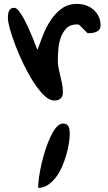

<svg xmlns="http://www.w3.org/2000/svg" viewBox="-20 -501 539 961"><path d="M19.5 -410.2Q19.5 -418.9 20.5 -428.2Q21.5 -437.5 24.4 -444.8Q27.3 -452.1 33.7 -457Q40 -461.9 51.8 -461.9Q61.5 -461.9 73.7 -446.8Q85.9 -431.6 98.6 -408.7Q111.3 -385.7 123.5 -358.4Q135.7 -331.1 145 -308.1Q154.3 -285.2 160.2 -268.6Q166 -252 167 -251Q179.7 -285.2 195.3 -325.2Q210.9 -365.2 233.9 -399.9Q256.8 -434.6 288.6 -458Q320.3 -481.4 366.2 -481.4Q389.6 -481.4 410.6 -474.1Q431.6 -466.8 447.8 -452.6Q463.9 -438.5 473.6 -418.9Q483.4 -399.4 483.4 -374Q483.4 -352.5 466.3 -343.8Q449.2 -335 427.7 -335H418L376 -377Q374 -377 373 -377.9Q371.1 -377.9 369.6 -378.4Q368.2 -378.9 366.2 -378.9Q332 -378.9 313 -359.9Q293.9 -340.8 284.2 -313Q274.4 -285.2 272 -254.4Q269.5 -223.6 269.5 -198.2Q269.5 -178.7 273.4 -158.7Q277.3 -138.7 282.2 -119.6Q287.1 -100.6 291 -80.6Q294.9 -60.5 294.9 -39.1Q294.9 2 251 2Q226.6 2 200.2 -23.9Q173.8 -49.8 147.9 -89.8Q122.1 -129.9 98.6 -178.2Q75.2 -226.6 57.6 -272.5Q40 -318.4 29.8 -355.5Q19.5 -392.6 19.5 -410.2ZM295.9 117.2Q306.6 117.2 314 122.1Q321.3 127 324.2 134.3Q327.1 141.6 328.1 150.9Q329.1 160.2 329.1 168.9Q329.1 189.5 324.7 217.3Q320.3 245.1 311.5 275.4Q302.7 305.7 289.6 335.4Q276.4 365.2 258.8 387.7Q241.2 410.2 219.2 424.8Q197.3 439.5 170.9 439.5Q170.9 418 175.3 386.2Q179.7 354.5 188 318.4Q196.3 282.2 208 246.6Q219.7 210.9 233.4 182.1Q247.1 153.3 262.7 135.3Q278.3 117.2 295.9 117.2Z"/></svg>

Font: Gloria Hallelujah
Style: Regular
Weight: 400
Designer: Kimberly Geswein
Foundry: Kimberly Geswein
Version: Version 1.004 2010